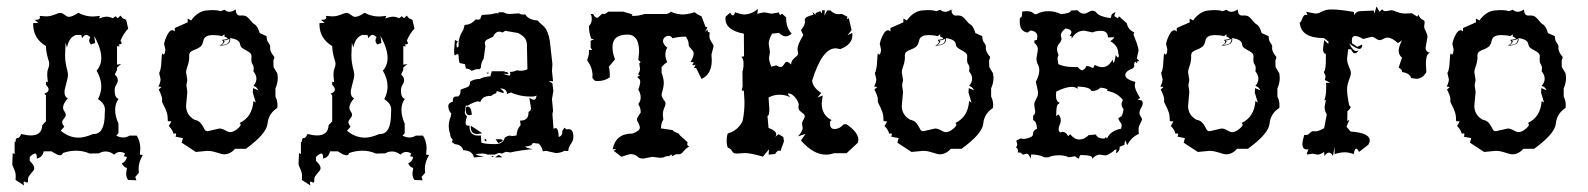

<svg xmlns="http://www.w3.org/2000/svg" viewBox="-20 -480 4928 596"><path d="M167 -439.9Q171.4 -439.9 174.6 -438Q177.7 -436 180.7 -433.8Q183.6 -431.6 186.8 -429.7Q189.9 -427.7 193.8 -427.7Q204.6 -427.7 223.1 -440.4Q244.1 -428.7 269 -428.7L290.5 -430.7L287.1 -422.9Q303.2 -428.2 310.5 -428.2Q320.8 -428.2 330.1 -423.3L338.9 -429.7L345.2 -423.3L354 -431.6L360.8 -423.3L371.6 -418.5L377.9 -391.1Q363.3 -376 354 -353.5L357.9 -347.2Q357.9 -342.3 347.7 -341.8L351.6 -335.9L343.3 -336.9V-279.3L356 -281.2L343.3 -270.5V-263.2L336.4 -248.5Q345.7 -240.7 345.7 -231Q345.7 -224.1 340.8 -216.8Q335.9 -209.5 335.9 -198.7Q335.9 -177.2 348.1 -172.9Q337.4 -159.2 337.4 -138.7Q337.4 -119.6 347.7 -96.2V-66.4L340.8 -59.1Q351.6 -53.2 362.3 -53.2Q372.6 -53.2 382.3 -59.1H404.3Q415.5 -42 415.5 -18.6L414.1 0L423.3 1Q410.2 22.9 410.2 44.4L411.1 56.2L399.9 69.3L403.3 79.6L377.9 78.6Q371.6 70.8 371.6 58.1L374 41.5Q363.3 38.6 358.4 26.9Q370.6 22.5 374 7.3L364.3 4.9L368.2 -3.4Q360.4 -8.3 352.1 -8.3Q342.8 -8.3 334.5 0Q321.8 -9.8 308.1 -9.8Q297.4 -9.8 286.6 -3.9L258.3 -3.4Q238.3 -12.2 216.3 -12.2Q195.8 -12.2 174.8 -4.9Q173.3 2 166.5 2Q158.2 2 140.1 -10.3H115.7Q111.8 8.8 94.2 12.2V7.8Q94.2 -3.4 88.9 -3.4Q83 -3.4 72.3 7.3V19.5Q86.4 32.2 86.4 42Q86.4 46.4 83.3 50.3Q80.1 54.2 76.4 58.3Q72.8 62.5 69.8 66.9Q66.9 71.3 66.9 75.7V81.5Q66.9 86.9 64 86.9L55.7 83.5Q53.2 83.5 53.2 87.4L54.7 95.7L28.3 78.6L28.8 66.9Q28.8 59.1 27.1 53.7Q25.4 48.3 23.4 43.9Q21.5 39.6 19.8 35.9Q18.1 32.2 18.1 28.3L19.5 -4.9L25.4 -1.5V-39.6H28.3Q28.3 -51.8 34.2 -51.8L34.7 -51.3Q40 -51.3 45.9 -64Q63.5 -59.6 76.2 -59.6Q109.9 -59.6 111.3 -91.3L122.6 -103.5V-184.6L117.2 -189Q130.9 -193.8 130.9 -202.1Q130.9 -208.5 122.6 -216.8V-226.6L128.4 -224.6L126.5 -247.1Q126.5 -259.8 129.6 -267.3Q132.8 -274.9 132.8 -282.2Q132.8 -286.6 131.3 -290.8Q129.9 -294.9 128.2 -301Q126.5 -307.1 124.8 -315.7Q123 -324.2 122.6 -336.9Q83 -360.8 83 -404.3V-408.2L99.1 -409.2L87.4 -418.5H91.3Q104 -418.5 104 -425.8L103 -430.7L122.6 -429.2Q131.3 -429.2 137.9 -430.9Q144.5 -432.6 149.7 -434.6Q154.8 -436.5 158.9 -438.2Q163.1 -439.9 167 -439.9ZM216.3 -371.6Q193.8 -364.3 188 -332L183.6 -347.7L182.1 -309.6Q182.1 -295.4 183.6 -286.4Q185.1 -277.3 186.5 -270.8Q188 -264.2 189.5 -259Q190.9 -253.9 190.9 -247.6Q190.9 -241.7 189.2 -234.6Q187.5 -227.5 185.5 -220.2Q183.6 -212.9 181.9 -206.1Q180.2 -199.2 180.2 -193.8Q180.2 -179.7 190.4 -174.8Q175.8 -157.7 175.8 -146.5Q175.8 -139.6 179.9 -134.3Q184.1 -128.9 184.1 -123.5Q184.1 -120.1 182.4 -117.4Q180.7 -114.7 178.5 -112.1Q176.3 -109.4 174.6 -106.4Q172.9 -103.5 172.9 -100.6Q172.9 -95.2 179.7 -86.9L168.5 -74.2Q194.3 -52.7 224.1 -52.7Q242.2 -52.7 269 -64H271Q305.2 -64 305.2 -127.4Q305.2 -133.3 305.7 -138.7V-140.1Q305.7 -145 304.2 -149.4Q302.7 -154.8 298.1 -160.4Q293.5 -166 284.2 -172.4Q294.4 -191.9 294.4 -211.9Q294.4 -235.8 279.8 -260.7Q294.4 -276.9 294.4 -300.3Q294.4 -329.1 272.5 -368.2L275.4 -346.7L262.2 -341.8Q256.8 -348.6 256.8 -354Q256.8 -359.4 260.3 -364.3Q253.4 -371.6 248 -371.6Q241.2 -371.6 234.9 -361.3L231.9 -371.6Z M676.3 -1Q670.9 -1 665.5 -2.7Q660.2 -4.4 653.8 -6.3Q647.5 -8.3 640.1 -10Q632.8 -11.7 623.5 -11.7L587.9 -8.3L543.9 -37.1L547.9 -51.3L524.9 -55.7L526.9 -62.5Q526.9 -65.9 523.4 -65.9L518.6 -64.9Q515.6 -77.6 503.9 -88.9L512.2 -103L501 -104Q501 -120.1 498 -129.9Q493.7 -143.6 485.8 -157.7Q482.9 -162.6 482.9 -167L483.4 -170.9Q483.4 -181.2 472.7 -202.1L481.4 -210L471.7 -211.4Q478.5 -224.1 478.5 -233.9L474.1 -252.9Q474.1 -254.4 475.1 -255.6Q476.1 -256.8 477.1 -260.3Q478 -263.7 479.2 -270.3Q480.5 -276.9 481 -289.6Q481.9 -314 484.4 -314L488.3 -310.1Q489.3 -310.1 491.2 -314.9Q493.2 -319.8 493.2 -326.7L489.3 -344.2Q492.2 -357.9 499.5 -372.1Q506.8 -386.2 514.6 -386.2Q518.6 -386.2 522.5 -382.3V-393.1L562.5 -410.6V-422.4L573.2 -416.5Q592.8 -443.4 618.2 -447.3L637.7 -448.7Q655.8 -448.7 664.6 -445.3L677.2 -449.7Q683.6 -443.4 692.4 -443.4Q700.7 -443.4 711.9 -450.7Q711.9 -431.6 726.1 -431.6L731 -432.1Q739.3 -432.1 744.6 -429.2Q751.5 -424.8 761.2 -412.6Q764.6 -407.7 769.5 -404.8Q779.3 -400.4 786.1 -377.4L807.6 -367.7Q807.6 -354.5 813.2 -347.4Q818.8 -340.3 818.8 -335L818.4 -330.1Q818.4 -319.3 832 -302.7L828.6 -291.5L829.1 -272L840.8 -252.4L842.3 -238.8Q842.3 -222.2 835 -205.6V-180.2Q841.3 -168 841.3 -152.8L840.8 -145Q813.5 -127.4 810.5 -96.2Q807.6 -64.9 743.2 -18.1H710Q694.3 -1 676.3 -1ZM694.3 -69.8Q704.1 -69.8 715.6 -78.9Q727.1 -87.9 727.1 -93.3Q727.1 -96.2 723.6 -98.1Q763.2 -116.7 766.6 -166.5L773.9 -161.6L764.6 -192.9L765.6 -206.5L781.7 -199.7Q777.3 -210.4 766.6 -213.4Q775.9 -224.1 775.9 -235.8Q775.9 -247.6 766.6 -258.3L767.6 -267.1Q767.6 -275.4 763.9 -280.3Q760.3 -285.2 760.3 -294.9L760.7 -304.7Q760.7 -312 755.6 -316.2Q750.5 -320.3 743.9 -323.7Q737.3 -327.1 731.7 -331.3Q726.1 -335.4 725.1 -343.3Q723.1 -357.9 694.3 -361.8L694.8 -357.4Q694.8 -338.4 661.1 -338.4Q672.9 -344.2 672.9 -349.6Q672.9 -353 668.5 -356Q685.5 -357.9 686.5 -359.9Q686.5 -362.8 676.8 -366.7V-373.5L668.9 -367.7Q657.2 -371.1 641.1 -371.1Q614.3 -371.1 611.3 -353.5Q608.4 -339.4 601.1 -334.2Q593.8 -329.1 586.2 -326.4Q578.6 -323.7 572.8 -319.8Q566.9 -315.9 566.9 -304.7L567.4 -304.2Q567.4 -290 562.5 -276.1Q557.6 -262.2 557.6 -255.9L561.5 -231.9L558.6 -215.3L561.5 -194.8L557.6 -151.4Q557.6 -123 583.5 -108.4Q595.2 -106 600.8 -100.1Q606.4 -94.2 609.6 -88.1Q612.8 -82 615.5 -77.4Q618.2 -72.8 625 -72.8L661.1 -81.1Q669.4 -81.1 679.2 -75.4Q689 -69.8 694.3 -69.8ZM677.2 -341.3Q692.4 -344.2 692.4 -359.9Q685.1 -355 673.3 -354.5L677.2 -352.1Q674.8 -344.7 667.5 -340.3Z M1055.7 -439.9Q1060.1 -439.9 1063.2 -438Q1066.4 -436 1069.3 -433.8Q1072.3 -431.6 1075.4 -429.7Q1078.6 -427.7 1082.5 -427.7Q1093.3 -427.7 1111.8 -440.4Q1132.8 -428.7 1157.7 -428.7L1179.2 -430.7L1175.8 -422.9Q1191.9 -428.2 1199.2 -428.2Q1209.5 -428.2 1218.8 -423.3L1227.5 -429.7L1233.9 -423.3L1242.7 -431.6L1249.5 -423.3L1260.3 -418.5L1266.6 -391.1Q1252 -376 1242.7 -353.5L1246.6 -347.2Q1246.6 -342.3 1236.3 -341.8L1240.2 -335.9L1231.9 -336.9V-279.3L1244.6 -281.2L1231.9 -270.5V-263.2L1225.1 -248.5Q1234.4 -240.7 1234.4 -231Q1234.4 -224.1 1229.5 -216.8Q1224.6 -209.5 1224.6 -198.7Q1224.6 -177.2 1236.8 -172.9Q1226.1 -159.2 1226.1 -138.7Q1226.1 -119.6 1236.3 -96.2V-66.4L1229.5 -59.1Q1240.2 -53.2 1251 -53.2Q1261.2 -53.2 1271 -59.1H1293Q1304.2 -42 1304.2 -18.6L1302.7 0L1312 1Q1298.8 22.9 1298.8 44.4L1299.8 56.2L1288.6 69.3L1292 79.6L1266.6 78.6Q1260.3 70.8 1260.3 58.1L1262.7 41.5Q1252 38.6 1247.1 26.9Q1259.3 22.5 1262.7 7.3L1252.9 4.9L1256.8 -3.4Q1249 -8.3 1240.7 -8.3Q1231.4 -8.3 1223.1 0Q1210.4 -9.8 1196.8 -9.8Q1186 -9.8 1175.3 -3.9L1147 -3.4Q1127 -12.2 1105 -12.2Q1084.5 -12.2 1063.5 -4.9Q1062 2 1055.2 2Q1046.9 2 1028.8 -10.3H1004.4Q1000.5 8.8 982.9 12.2V7.8Q982.9 -3.4 977.5 -3.4Q971.7 -3.4 960.9 7.3V19.5Q975.1 32.2 975.1 42Q975.1 46.4 971.9 50.3Q968.8 54.2 965.1 58.3Q961.4 62.5 958.5 66.9Q955.6 71.3 955.6 75.7V81.5Q955.6 86.9 952.6 86.9L944.3 83.5Q941.9 83.5 941.9 87.4L943.4 95.7L917 78.6L917.5 66.9Q917.5 59.1 915.8 53.7Q914.1 48.3 912.1 43.9Q910.2 39.6 908.4 35.9Q906.7 32.2 906.7 28.3L908.2 -4.9L914.1 -1.5V-39.6H917Q917 -51.8 922.9 -51.8L923.3 -51.3Q928.7 -51.3 934.6 -64Q952.1 -59.6 964.8 -59.6Q998.5 -59.6 1000 -91.3L1011.2 -103.5V-184.6L1005.9 -189Q1019.5 -193.8 1019.5 -202.1Q1019.5 -208.5 1011.2 -216.8V-226.6L1017.1 -224.6L1015.1 -247.1Q1015.1 -259.8 1018.3 -267.3Q1021.5 -274.9 1021.5 -282.2Q1021.5 -286.6 1020 -290.8Q1018.6 -294.9 1016.8 -301Q1015.1 -307.1 1013.4 -315.7Q1011.7 -324.2 1011.2 -336.9Q971.7 -360.8 971.7 -404.3V-408.2L987.8 -409.2L976.1 -418.5H980Q992.7 -418.5 992.7 -425.8L991.7 -430.7L1011.2 -429.2Q1020 -429.2 1026.6 -430.9Q1033.2 -432.6 1038.3 -434.6Q1043.5 -436.5 1047.6 -438.2Q1051.8 -439.9 1055.7 -439.9ZM1105 -371.6Q1082.5 -364.3 1076.7 -332L1072.3 -347.7L1070.8 -309.6Q1070.8 -295.4 1072.3 -286.4Q1073.7 -277.3 1075.2 -270.8Q1076.7 -264.2 1078.1 -259Q1079.6 -253.9 1079.6 -247.6Q1079.6 -241.7 1077.9 -234.6Q1076.2 -227.5 1074.2 -220.2Q1072.3 -212.9 1070.6 -206.1Q1068.8 -199.2 1068.8 -193.8Q1068.8 -179.7 1079.1 -174.8Q1064.5 -157.7 1064.5 -146.5Q1064.5 -139.6 1068.6 -134.3Q1072.8 -128.9 1072.8 -123.5Q1072.8 -120.1 1071 -117.4Q1069.3 -114.7 1067.1 -112.1Q1064.9 -109.4 1063.2 -106.4Q1061.5 -103.5 1061.5 -100.6Q1061.5 -95.2 1068.4 -86.9L1057.1 -74.2Q1083 -52.7 1112.8 -52.7Q1130.9 -52.7 1157.7 -64H1159.7Q1193.8 -64 1193.8 -127.4Q1193.8 -133.3 1194.3 -138.7V-140.1Q1194.3 -145 1192.9 -149.4Q1191.4 -154.8 1186.8 -160.4Q1182.1 -166 1172.9 -172.4Q1183.1 -191.9 1183.1 -211.9Q1183.1 -235.8 1168.5 -260.7Q1183.1 -276.9 1183.1 -300.3Q1183.1 -329.1 1161.1 -368.2L1164.1 -346.7L1150.9 -341.8Q1145.5 -348.6 1145.5 -354Q1145.5 -359.4 1148.9 -364.3Q1142.1 -371.6 1136.7 -371.6Q1129.9 -371.6 1123.5 -361.3L1120.6 -371.6Z M1451.2 8.8Q1446.8 -12.7 1418 -13.7Q1413.6 -30.3 1391.6 -32.7L1382.8 -39.1L1385.3 -46.9Q1377.4 -53.2 1377.4 -64Q1373 -76.7 1373 -89.4Q1373 -103 1378.9 -117.2L1380.9 -127.4Q1371.6 -136.7 1371.6 -151.4Q1371.6 -160.2 1386.2 -165L1385.7 -168.9Q1385.7 -180.7 1397.5 -180.7L1401.9 -180.2Q1409.7 -186.5 1409.7 -196.8L1409.2 -200.7Q1413.1 -203.6 1418.5 -205.1Q1431.6 -209 1435.3 -212.6Q1439 -216.3 1439 -226.1Q1451.2 -234.9 1469.2 -234.9Q1482.9 -242.2 1502.4 -243.2L1506.3 -258.8H1546.9L1546.4 -256.8Q1546.4 -255.9 1547.9 -255.9L1553.7 -256.8L1559.1 -250.5L1541 -251L1561 -245.1Q1564.5 -247.1 1564.5 -251L1562.5 -256.8Q1575.7 -256.8 1583.5 -261.7L1595.2 -260.3Q1607.9 -260.3 1617.2 -265.1L1615.7 -338.9Q1615.7 -360.4 1599.6 -370.6L1588.9 -377.4L1548.3 -384.3L1539.6 -378.9Q1535.2 -381.8 1530.3 -381.8Q1517.6 -381.8 1510.7 -366.2L1490.7 -356.4Q1484.9 -352.5 1484.9 -345.7L1486.8 -336.4L1481.4 -297.9Q1472.7 -285.2 1472.7 -270L1469.2 -265.1L1464.8 -265.6Q1454.6 -265.6 1444.3 -259.8Q1437.5 -267.1 1426.3 -267.1L1423.3 -280.8L1407.2 -284.2Q1403.8 -290.5 1403.8 -306.6L1401.9 -312.5Q1395 -311 1391.6 -307.6Q1389.6 -311 1389.6 -323.2L1392.1 -356L1401.4 -351.1Q1397 -347.2 1397 -340.8L1398.4 -331.5L1403.8 -336.4L1403.3 -342.8Q1403.3 -365.2 1418 -387.2L1422.4 -402.8Q1442.4 -402.8 1456.5 -419.9L1463.4 -418.9Q1472.7 -418.9 1472.7 -428.2L1476.1 -433.6L1502.4 -435.5L1523.9 -439.9L1526.4 -436L1527.3 -441.9H1543Q1550.8 -437 1561 -436.5L1590.8 -438.5Q1597.7 -434.6 1603.5 -434.6L1610.4 -435.5Q1620.6 -418 1648.9 -416.5Q1656.2 -408.2 1662.1 -403.6Q1668 -398.9 1672.4 -393.1Q1676.8 -387.2 1680.4 -377.9Q1684.1 -368.7 1687 -351.1L1694.8 -280.8L1693.4 -259.8L1696.8 -227.5L1683.1 -228.5L1694.8 -221.2L1697.8 -197.8L1693.4 -172.4L1696.8 -135.7L1694.8 -126L1698.2 -80.1L1704.6 -82.5Q1713.4 -82.5 1714.4 -54.7Q1725.6 -58.6 1725.6 -68.8L1725.1 -72.8L1731.9 -83.5L1738.8 -78.1L1745.6 -79.1Q1759.8 -79.1 1759.8 -54.7Q1759.8 -43.9 1752 -33Q1744.1 -22 1744.1 -11.2L1731.9 -11.7Q1719.2 -4.9 1705.1 -4.9L1675.3 -11.7L1665 -10.3Q1662.6 -24.4 1652.3 -34.2L1633.8 -36.1Q1630.4 -25.4 1610.4 -25.4Q1611.8 -20.5 1634.3 -17.1Q1591.3 -13.2 1564.5 -6.8L1550.3 -8.8L1538.1 -3.4L1528.8 -5.4L1515.1 0H1493.7Q1487.3 -3.4 1476.1 -3.4L1457.5 -2Q1457.5 2.9 1483.4 5.9ZM1516.6 -32.7Q1542 -32.7 1546.9 -52.7Q1556.2 -59.1 1562 -59.1L1570.8 -57.6L1583.5 -59.6Q1584 -78.1 1596.2 -91.8L1594.2 -105.5Q1620.6 -105.5 1620.6 -129.9V-132.8Q1628.4 -136.2 1628.4 -144.5L1623 -176.3Q1632.3 -170.4 1637.7 -170.4Q1644 -170.4 1645.5 -183.6Q1640.6 -180.2 1629.4 -180.2Q1607.4 -180.2 1590.3 -184.6Q1573.2 -189 1566.9 -192.9L1553.7 -188.5Q1553.2 -205.1 1532.7 -205.6Q1544.4 -195.8 1544.4 -192.9L1542 -191.4L1522 -197.3L1520 -190.4Q1511.7 -188.5 1504.4 -182.1H1500Q1478 -182.1 1470.7 -163.1L1464.8 -165.5Q1454.6 -165.5 1430.2 -151.4L1425.8 -152.8L1422.9 -130.4Q1422.9 -125.5 1429.7 -118.7Q1425.3 -106 1425.3 -99.1Q1425.3 -89.8 1433.1 -89.8L1437.5 -90.3V-86.4Q1437.5 -59.1 1464.8 -59.1L1472.7 -59.6L1474.1 -37.6Q1483.4 -32.7 1516.6 -32.7ZM1437.5 -122.6Q1425.8 -122.6 1425.8 -138.7Q1425.8 -142.6 1426.5 -145.8Q1427.2 -148.9 1432.6 -148.9Q1442.4 -148.9 1444.8 -124ZM1461.4 -64Q1441.4 -64 1441.4 -85.9V-89.8L1477.1 -66.4ZM1526.9 -35.6 1518.6 -47.4 1527.3 -47.9Q1540.5 -47.9 1540.5 -44.4Q1540.5 -41.5 1526.9 -35.6ZM1538.1 8.3H1516.6L1528.3 1Q1538.1 6.3 1538.1 8.3ZM1509.3 7.8Q1506.8 7.8 1504.9 4.4H1512.7ZM1494.6 -251Q1492.2 -251 1490.2 -254.4H1498ZM1484.9 -42 1484.4 -48.8 1488.8 -47.9 1490.2 -41.5Z M1914.6 -443.8 1943.4 -435.1 1940.9 -430.7H1946.3Q1963.9 -430.7 1981 -436.5H2049.8Q2058.1 -439 2062.5 -443.8Q2080.1 -435.1 2099.6 -435.1Q2113.3 -435.1 2136.2 -441.9Q2144 -435.5 2157.7 -429.2L2169.9 -397L2175.8 -395.5L2168.5 -380.4L2175.8 -388.2L2177.7 -380.9L2183.1 -378.9L2182.1 -368.7Q2182.1 -362.8 2183.8 -358.6Q2185.5 -354.5 2187.7 -350.8Q2189.9 -347.2 2192.1 -344Q2194.3 -340.8 2195.3 -336.9L2188.5 -310.5L2189.5 -293.5Q2189.5 -249.5 2157.7 -234.9L2141.1 -268.6L2134.3 -269L2139.2 -279.3L2131.8 -277.3Q2129.4 -277.3 2129.4 -279.3L2133.8 -287.1H2123.5Q2133.3 -304.2 2133.3 -313.5Q2133.3 -317.9 2130.9 -321.5Q2128.4 -325.2 2125.5 -328.4Q2122.6 -331.5 2120.1 -334.5Q2117.7 -337.4 2117.7 -340.3V-344.2Q2117.7 -352.1 2109.4 -366.2H2104.5Q2096.7 -366.2 2087.4 -365Q2078.1 -363.8 2067.4 -361.3Q2063.5 -368.7 2055.2 -368.7H2052.7Q2046.9 -367.7 2042.5 -363.3Q2038.1 -358.9 2038.1 -352.1Q2038.1 -342.8 2051.3 -332Q2045.4 -322.3 2045.4 -311Q2045.4 -299.3 2051.3 -287.1Q2041.5 -281.7 2033.7 -271V-254.4Q2040.5 -235.4 2040.5 -222.7Q2040.5 -210 2033.7 -188Q2033.7 -182.1 2035.6 -178.2Q2037.6 -174.3 2039.8 -171.1Q2042 -168 2043.9 -165.3Q2045.9 -162.6 2045.9 -159.2Q2045.9 -152.8 2041.7 -144Q2037.6 -135.3 2037.6 -123.5L2039.1 -108.4Q2032.2 -100.1 2031.7 -81.5L2067.9 -76.2Q2070.8 -72.3 2074.2 -70.6Q2077.6 -68.8 2080.8 -67.9Q2084 -66.9 2086.4 -65.4Q2088.9 -64 2089.8 -60.5L2114.3 -38.6L2113.3 -32.7Q2113.3 -27.3 2119.6 -25.4Q2111.3 -20.5 2107.2 -16.1Q2103 -11.7 2100.1 -8.3Q2097.2 -4.9 2094.2 -2.9Q2091.3 -1 2085.9 -1L2082.5 -1.5Q2075.7 -1.5 2067.9 4.9L2063 -0.5L2057.1 4.9L2054.2 4.4Q2047.9 4.4 2043.2 7.1Q2038.6 9.8 2028.8 9.8L2004.4 6.8L1977.5 12.2Q1968.8 12.2 1965.3 10.5Q1961.9 8.8 1959.2 6.3Q1956.5 3.9 1952.9 1.7Q1949.2 -0.5 1940.4 -1.5H1938Q1931.2 -1.5 1909.2 6.8L1885.3 -11.7L1892.6 -17.6L1881.8 -16.6Q1891.1 -65.4 1942.4 -65.4H1943.4Q1966.3 -73.7 1966.3 -84Q1966.3 -86.9 1964.8 -90.6Q1963.4 -94.2 1961.7 -97.7Q1960 -101.1 1958.5 -104.2Q1957 -107.4 1957 -108.9Q1957 -114.7 1968.8 -130.4V-132.8Q1968.8 -144.5 1961.4 -157.2Q1968.8 -166.5 1968.8 -177.7Q1968.8 -189 1961.4 -202.1Q1967.3 -217.3 1967.3 -226.6Q1967.3 -230.5 1966.1 -232.7Q1964.8 -234.9 1963.1 -236.3Q1961.4 -237.8 1960.2 -238.5Q1959 -239.3 1959 -240.7Q1959 -243.2 1962.6 -243.7Q1966.3 -244.1 1966.3 -245.1Q1966.3 -246.1 1963.9 -246.6Q1961.4 -247.1 1961.4 -249.5Q1961.4 -252 1964.1 -255.9Q1966.8 -259.8 1966.8 -266.6L1964.4 -283.2L1968.8 -287.1L1961.4 -294.4L1963.9 -318.4Q1963.9 -327.1 1962.6 -336.7Q1961.4 -346.2 1957.8 -354.2Q1954.1 -362.3 1946.8 -367.4Q1939.5 -372.6 1927.7 -372.6Q1881.3 -372.6 1881.3 -334Q1881.3 -314.5 1889.2 -295.9L1869.6 -272.5Q1873 -263.7 1873 -244.1V-240.2Q1857.4 -228.5 1835.9 -228.5Q1830.1 -228.5 1827.4 -229.2Q1824.7 -230 1818.8 -238.3L1819.3 -245.6Q1819.3 -270 1802.7 -292.5L1808.1 -312.5V-324.7L1818.4 -325.2L1813.5 -332V-353.5L1824.2 -357.9L1815.4 -359.9Q1808.6 -375.5 1808.1 -398.9Q1816.9 -408.2 1816.9 -420.4Q1816.9 -430.2 1813.5 -436.5H1820.8Q1827.1 -424.8 1833.5 -424.8Q1835.4 -424.8 1837.6 -426.8Q1839.8 -428.7 1842.3 -431.2Q1844.7 -433.6 1846.9 -435.5Q1849.1 -437.5 1851.1 -437.5L1855 -436.5Q1860.4 -436.5 1867.7 -443.8Z M2540.5 -448.2 2539.1 -431.6 2547.9 -447.8H2557.6Q2568.4 -436 2584 -436L2592.8 -437L2610.4 -428.2L2608.9 -420.4L2614.7 -423.8L2623.5 -386.7L2610.8 -370.6L2625.5 -377.9L2626 -371.1Q2626 -341.8 2588.4 -327.6L2574.2 -330.1Q2531.7 -330.1 2501 -229.5Q2502.9 -208.5 2529.3 -191.4L2517.6 -177.2L2533.7 -183.6L2530.8 -159.2Q2530.8 -122.1 2562 -106.9Q2556.6 -106 2556.6 -98.1V-92.8Q2556.6 -88.9 2559.6 -84.2Q2562.5 -79.6 2570.8 -79.6Q2586.4 -79.6 2599.1 -94.2H2607.9Q2644.5 -69.3 2644.5 -45.9L2643.1 -37.1L2607.9 -4.4H2568.8Q2556.2 0 2543.5 0Q2504.9 0 2466.3 -43.9L2480.5 -64.5L2457 -56.6Q2471.7 -72.8 2471.7 -83L2469.7 -95.2Q2469.7 -101.6 2473.9 -107.9Q2478 -114.3 2478 -119.6Q2478 -123.5 2474.9 -126.2Q2471.7 -128.9 2468 -131.6Q2464.4 -134.3 2461.4 -137.7Q2458.5 -141.1 2458.5 -146.5L2459.5 -156.2Q2459.5 -158.2 2457 -163.8Q2454.6 -169.4 2450.2 -175.3Q2445.8 -181.2 2439.9 -185.5Q2434.1 -189.9 2427.2 -189.9L2425.8 -189Q2425.8 -186 2433.1 -178.2Q2418 -186 2399.4 -186Q2381.8 -186 2365.7 -177.2L2368.2 -141.6Q2368.2 -120.1 2362.3 -120.1L2365.7 -83Q2389.6 -74.2 2389.6 -63Q2389.6 -58.1 2386.2 -54.7L2396.5 -63.5L2411.6 -54.7L2413.6 -41.5L2402.8 -11.2L2398.4 -12.7Q2392.6 -12.7 2386.2 -2L2365.7 0L2367.2 -16.6L2348.1 6.3Q2310.5 -4.9 2292.5 -4.9L2267.6 -3.4Q2260.3 -3.4 2257.6 -5.1Q2254.9 -6.8 2253.2 -9.8Q2251.5 -12.7 2249 -15.9Q2246.6 -19 2239.3 -22Q2235.8 -28.3 2235.8 -42.5Q2235.8 -58.6 2239.3 -65.9Q2269 -73.7 2284.7 -103Q2288.1 -117.2 2289.6 -132.6Q2291 -147.9 2291 -164.1L2289.1 -198.7L2286.1 -198.2Q2282.7 -198.2 2282.7 -201.7L2285.2 -211.4L2284.7 -257.8Q2288.1 -267.6 2288.1 -282.7Q2288.1 -297.9 2281.2 -303.7L2289.6 -305.2L2289.1 -375.5Q2231.9 -386.2 2231.9 -421.9L2232.4 -428.2L2246.6 -440.9Q2251 -432.1 2254.9 -432.1Q2258.8 -432.1 2261.7 -441.9Q2280.8 -435.1 2290 -435.1Q2311.5 -435.1 2333 -452.1L2330.6 -437Q2345.2 -441.4 2354.5 -441.4L2374.5 -437.5L2398.4 -441.4Q2398.9 -433.6 2402.3 -433.6L2407.7 -437.5L2420.4 -425.8V-422.4Q2420.4 -394 2437.5 -375.5Q2427.7 -367.2 2419.4 -367.2Q2409.2 -367.2 2398.4 -377.9L2376.5 -375.5Q2366.2 -356.9 2366.2 -344.2L2370.1 -318.8L2367.2 -300.3Q2367.2 -289.6 2374.5 -272.9L2389.6 -277.3Q2397.9 -272 2403.3 -272Q2406.7 -272 2409.2 -274.4Q2411.6 -276.9 2413.6 -280Q2415.5 -283.2 2417.5 -285.6Q2419.4 -288.1 2422.4 -288.1Q2427.2 -288.1 2435.5 -279.8Q2436.5 -288.6 2439.9 -293.2Q2443.4 -297.9 2447.3 -301Q2451.2 -304.2 2454.3 -307.1Q2457.5 -310.1 2457.5 -314.5L2455.6 -327.1Q2455.6 -341.3 2473.6 -371.1L2466.3 -386.7Q2479 -402.3 2479 -412.1L2478 -418.5Q2478 -428.2 2504.9 -434.1L2502 -442.9L2511.2 -434.1Q2511.2 -439.9 2516.1 -441.4L2526.4 -445.3Q2529.8 -439 2531.7 -439V-447.8Z M2897.9 -1Q2892.6 -1 2887.2 -2.7Q2881.8 -4.4 2875.5 -6.3Q2869.1 -8.3 2861.8 -10Q2854.5 -11.7 2845.2 -11.7L2809.6 -8.3L2765.6 -37.1L2769.5 -51.3L2746.6 -55.7L2748.5 -62.5Q2748.5 -65.9 2745.1 -65.9L2740.2 -64.9Q2737.3 -77.6 2725.6 -88.9L2733.9 -103L2722.7 -104Q2722.7 -120.1 2719.7 -129.9Q2715.3 -143.6 2707.5 -157.7Q2704.6 -162.6 2704.6 -167L2705.1 -170.9Q2705.1 -181.2 2694.3 -202.1L2703.1 -210L2693.4 -211.4Q2700.2 -224.1 2700.2 -233.9L2695.8 -252.9Q2695.8 -254.4 2696.8 -255.6Q2697.8 -256.8 2698.7 -260.3Q2699.7 -263.7 2700.9 -270.3Q2702.1 -276.9 2702.6 -289.6Q2703.6 -314 2706.1 -314L2710 -310.1Q2710.9 -310.1 2712.9 -314.9Q2714.8 -319.8 2714.8 -326.7L2710.9 -344.2Q2713.9 -357.9 2721.2 -372.1Q2728.5 -386.2 2736.3 -386.2Q2740.2 -386.2 2744.1 -382.3V-393.1L2784.2 -410.6V-422.4L2794.9 -416.5Q2814.5 -443.4 2839.8 -447.3L2859.4 -448.7Q2877.4 -448.7 2886.2 -445.3L2898.9 -449.7Q2905.3 -443.4 2914.1 -443.4Q2922.4 -443.4 2933.6 -450.7Q2933.6 -431.6 2947.8 -431.6L2952.6 -432.1Q2960.9 -432.1 2966.3 -429.2Q2973.1 -424.8 2982.9 -412.6Q2986.3 -407.7 2991.2 -404.8Q3001 -400.4 3007.8 -377.4L3029.3 -367.7Q3029.3 -354.5 3034.9 -347.4Q3040.5 -340.3 3040.5 -335L3040 -330.1Q3040 -319.3 3053.7 -302.7L3050.3 -291.5L3050.8 -272L3062.5 -252.4L3064 -238.8Q3064 -222.2 3056.6 -205.6V-180.2Q3063 -168 3063 -152.8L3062.5 -145Q3035.2 -127.4 3032.2 -96.2Q3029.3 -64.9 2964.8 -18.1H2931.6Q2916 -1 2897.9 -1ZM2916 -69.8Q2925.8 -69.8 2937.3 -78.9Q2948.7 -87.9 2948.7 -93.3Q2948.7 -96.2 2945.3 -98.1Q2984.9 -116.7 2988.3 -166.5L2995.6 -161.6L2986.3 -192.9L2987.3 -206.5L3003.4 -199.7Q2999 -210.4 2988.3 -213.4Q2997.6 -224.1 2997.6 -235.8Q2997.6 -247.6 2988.3 -258.3L2989.3 -267.1Q2989.3 -275.4 2985.6 -280.3Q2981.9 -285.2 2981.9 -294.9L2982.4 -304.7Q2982.4 -312 2977.3 -316.2Q2972.2 -320.3 2965.6 -323.7Q2959 -327.1 2953.4 -331.3Q2947.8 -335.4 2946.8 -343.3Q2944.8 -357.9 2916 -361.8L2916.5 -357.4Q2916.5 -338.4 2882.8 -338.4Q2894.5 -344.2 2894.5 -349.6Q2894.5 -353 2890.1 -356Q2907.2 -357.9 2908.2 -359.9Q2908.2 -362.8 2898.4 -366.7V-373.5L2890.6 -367.7Q2878.9 -371.1 2862.8 -371.1Q2835.9 -371.1 2833 -353.5Q2830.1 -339.4 2822.8 -334.2Q2815.4 -329.1 2807.9 -326.4Q2800.3 -323.7 2794.4 -319.8Q2788.6 -315.9 2788.6 -304.7L2789.1 -304.2Q2789.1 -290 2784.2 -276.1Q2779.3 -262.2 2779.3 -255.9L2783.2 -231.9L2780.3 -215.3L2783.2 -194.8L2779.3 -151.4Q2779.3 -123 2805.2 -108.4Q2816.9 -106 2822.5 -100.1Q2828.1 -94.2 2831.3 -88.1Q2834.5 -82 2837.2 -77.4Q2839.8 -72.8 2846.7 -72.8L2882.8 -81.1Q2891.1 -81.1 2900.9 -75.4Q2910.6 -69.8 2916 -69.8ZM2898.9 -341.3Q2914.1 -344.2 2914.1 -359.9Q2906.7 -355 2895 -354.5L2898.9 -352.1Q2896.5 -344.7 2889.2 -340.3Z M3156.2 0Q3151.4 -1.5 3150.4 -4.4Q3149.9 -6.3 3148.4 -6.3Q3147 -6.3 3145.5 -5.4Q3144 -7.3 3143.1 -7.3H3142.6Q3141.1 -6.8 3138.7 -6.3L3140.1 -12.7Q3140.1 -19 3133.8 -22Q3137.7 -27.3 3137.7 -32.2L3134.8 -43.5L3147.9 -50.3L3156.7 -48.8Q3168.5 -48.8 3182.1 -55.7Q3186.5 -59.1 3186.5 -63.5Q3186.5 -75.2 3199.2 -80.6Q3197.3 -104.5 3187 -106.9V-121.1Q3193.4 -124.5 3193.4 -134.3L3190.4 -154.8Q3190.4 -159.7 3192.1 -163.6Q3193.8 -167.5 3196 -171.6Q3198.2 -175.8 3200.2 -180.4Q3202.1 -185.1 3202.1 -191.4Q3202.1 -199.7 3195.3 -226.1Q3206.1 -245.6 3206.1 -261.7Q3206.1 -271.5 3201.7 -280Q3197.3 -288.6 3197.3 -298.3L3201.7 -325.7Q3201.7 -338.9 3190.9 -346.7V-354.5L3198.7 -356L3200.2 -366.2Q3200.2 -383.3 3178.7 -385.3L3169.9 -378.9Q3145.5 -382.3 3145.5 -412.1V-421.4L3147.9 -425.8Q3152.8 -425.8 3152.8 -439V-443.4Q3156.2 -445.3 3168 -445.3Q3183.6 -445.3 3191.4 -436H3197.3Q3213.9 -445.3 3233.9 -445.3Q3255.4 -445.3 3273.4 -436Q3304.2 -439 3304.2 -447.3L3324.7 -448.2Q3334 -437.5 3344.2 -437.5Q3350.6 -437.5 3358.2 -442.1Q3365.7 -446.8 3371.6 -446.8Q3378.9 -446.8 3383.8 -440.4Q3393.6 -428.2 3426.8 -423.8L3429.2 -427.7Q3429.2 -438.5 3443.4 -442.4Q3439.5 -436.5 3439.5 -431.2V-429.7L3449.7 -423.3L3453.6 -429.2L3478 -407.7Q3481 -388.2 3501 -379.4L3498.5 -373L3509.3 -344.2Q3514.2 -329.6 3514.2 -322.8L3508.8 -298.8L3517.1 -289.6L3510.7 -290.5L3509.8 -283.2L3504.4 -288.6Q3500.5 -284.7 3500.5 -279.8Q3500.5 -277.3 3501 -274.9L3498 -268.6Q3473.1 -259.3 3473.1 -247.1Q3473.1 -233.9 3504.4 -225.6L3502.4 -214.8Q3502.4 -202.6 3519 -175.8L3511.2 -171.4L3525.4 -167.5L3527.3 -160.2Q3527.3 -153.3 3522.2 -144.8Q3517.1 -136.2 3517.1 -129.4Q3517.1 -123.5 3521 -118.4Q3524.9 -113.3 3524.9 -107.9Q3517.6 -93.3 3515.9 -88.6Q3514.2 -84 3514.2 -76.7L3515.1 -64.5Q3492.2 -54.7 3479 -29.3L3473.6 -43.5Q3471.7 -43.5 3470.2 -30.3L3455.6 -24.4V-21Q3455.6 -9.8 3443.4 -3.9L3446.3 -16.1L3439.5 -14.6Q3436.5 -9.8 3426.3 -3.7Q3416 2.4 3411.1 2.4L3394 0Q3380.9 0 3369.6 14.2L3370.6 10.7Q3370.6 1.5 3339.8 1.5Q3338.4 1 3336.9 1Q3334 1 3332.5 2.9Q3330.1 5.4 3329.6 12.2Q3324.7 12.2 3317.4 4.9L3297.9 8.3Q3285.6 2 3267.6 2Q3247.1 2 3234.4 8.3H3222.2Q3205.1 -0.5 3181.2 -0.5L3178.7 12.7Q3174.8 -2.9 3166 -2.9ZM3317.4 -272 3324.7 -272.5Q3334 -261.7 3340.3 -261.7Q3347.2 -266.1 3349.1 -268.6Q3351.1 -271 3351.6 -274.9H3353Q3362.3 -274.9 3371.6 -269Q3375.5 -269 3377.9 -278.8Q3391.1 -271.5 3401.9 -271.5Q3420.9 -271.5 3433.6 -294.9L3436.5 -284.7Q3439.5 -284.7 3443.4 -309.1L3449.2 -301.3Q3453.1 -301.8 3453.1 -306.6Q3453.1 -309.6 3451.2 -314.9Q3451.2 -337.9 3426.8 -352.1Q3438.5 -360.8 3438.5 -364.3L3419.4 -363.8Q3418.5 -384.3 3397.9 -384.3Q3381.8 -384.3 3371.6 -379.4L3345.7 -384.8Q3320.3 -384.8 3306.6 -359.9L3306.2 -368.7L3299.8 -367.7Q3305.7 -375 3305.7 -379.9Q3305.7 -389.6 3287.6 -391.6Q3272.9 -380.4 3272.9 -370.6L3275.4 -357.9L3271 -348.1Q3262.2 -340.3 3261.2 -329.1Q3261.2 -318.8 3266.1 -309.1Q3262.7 -304.2 3262.7 -297.9L3265.1 -280.8Q3284.7 -272 3310.5 -272ZM3278.3 -70.8Q3288.6 -70.8 3295.9 -57.1L3301.8 -63.5Q3315.4 -46.9 3330.6 -46.9Q3345.7 -46.9 3359.4 -60.5L3381.8 -62.5Q3386.2 -49.8 3408.2 -49.8L3412.1 -54.2L3416.5 -50.3Q3426.3 -73.7 3460 -80.6L3461.9 -89.4Q3461.9 -96.7 3455.6 -103L3451.2 -112.8L3458.5 -117.7Q3463.9 -117.7 3467.8 -141.1Q3461.4 -148.9 3461.4 -156.7Q3461.4 -162.6 3465.8 -169.4Q3447.8 -192.9 3416.5 -197.8L3418 -200.7Q3418 -205.6 3396 -208Q3386.2 -197.8 3371.6 -197.8H3367.7Q3364.3 -210 3325.2 -211.4L3324.7 -204.1Q3318.4 -210.4 3307.1 -210.4Q3288.6 -210.4 3258.8 -195.8L3257.8 -184.1Q3257.8 -164.6 3269 -161.6L3267.1 -157.7Q3258.8 -157.7 3258.8 -127.9V-119.1L3265.1 -125Q3272.9 -117.2 3272.9 -106.4Q3272.9 -100.1 3269.5 -92.5Q3266.1 -85 3266.1 -79.1Q3266.1 -72.3 3271 -68.8Z M3786.6 -1Q3781.2 -1 3775.9 -2.7Q3770.5 -4.4 3764.2 -6.3Q3757.8 -8.3 3750.5 -10Q3743.2 -11.7 3733.9 -11.7L3698.2 -8.3L3654.3 -37.1L3658.2 -51.3L3635.3 -55.7L3637.2 -62.5Q3637.2 -65.9 3633.8 -65.9L3628.9 -64.9Q3626 -77.6 3614.3 -88.9L3622.6 -103L3611.3 -104Q3611.3 -120.1 3608.4 -129.9Q3604 -143.6 3596.2 -157.7Q3593.3 -162.6 3593.3 -167L3593.8 -170.9Q3593.8 -181.2 3583 -202.1L3591.8 -210L3582 -211.4Q3588.9 -224.1 3588.9 -233.9L3584.5 -252.9Q3584.5 -254.4 3585.4 -255.6Q3586.4 -256.8 3587.4 -260.3Q3588.4 -263.7 3589.6 -270.3Q3590.8 -276.9 3591.3 -289.6Q3592.3 -314 3594.7 -314L3598.6 -310.1Q3599.6 -310.1 3601.6 -314.9Q3603.5 -319.8 3603.5 -326.7L3599.6 -344.2Q3602.5 -357.9 3609.9 -372.1Q3617.2 -386.2 3625 -386.2Q3628.9 -386.2 3632.8 -382.3V-393.1L3672.9 -410.6V-422.4L3683.6 -416.5Q3703.1 -443.4 3728.5 -447.3L3748 -448.7Q3766.1 -448.7 3774.9 -445.3L3787.6 -449.7Q3793.9 -443.4 3802.7 -443.4Q3811 -443.4 3822.3 -450.7Q3822.3 -431.6 3836.4 -431.6L3841.3 -432.1Q3849.6 -432.1 3855 -429.2Q3861.8 -424.8 3871.6 -412.6Q3875 -407.7 3879.9 -404.8Q3889.6 -400.4 3896.5 -377.4L3918 -367.7Q3918 -354.5 3923.6 -347.4Q3929.2 -340.3 3929.2 -335L3928.7 -330.1Q3928.7 -319.3 3942.4 -302.7L3939 -291.5L3939.5 -272L3951.2 -252.4L3952.6 -238.8Q3952.6 -222.2 3945.3 -205.6V-180.2Q3951.7 -168 3951.7 -152.8L3951.2 -145Q3923.8 -127.4 3920.9 -96.2Q3918 -64.9 3853.5 -18.1H3820.3Q3804.7 -1 3786.6 -1ZM3804.7 -69.8Q3814.5 -69.8 3825.9 -78.9Q3837.4 -87.9 3837.4 -93.3Q3837.4 -96.2 3834 -98.1Q3873.5 -116.7 3877 -166.5L3884.3 -161.6L3875 -192.9L3876 -206.5L3892.1 -199.7Q3887.7 -210.4 3877 -213.4Q3886.2 -224.1 3886.2 -235.8Q3886.2 -247.6 3877 -258.3L3877.9 -267.1Q3877.9 -275.4 3874.3 -280.3Q3870.6 -285.2 3870.6 -294.9L3871.1 -304.7Q3871.1 -312 3866 -316.2Q3860.8 -320.3 3854.2 -323.7Q3847.7 -327.1 3842 -331.3Q3836.4 -335.4 3835.4 -343.3Q3833.5 -357.9 3804.7 -361.8L3805.2 -357.4Q3805.2 -338.4 3771.5 -338.4Q3783.2 -344.2 3783.2 -349.6Q3783.2 -353 3778.8 -356Q3795.9 -357.9 3796.9 -359.9Q3796.9 -362.8 3787.1 -366.7V-373.5L3779.3 -367.7Q3767.6 -371.1 3751.5 -371.1Q3724.6 -371.1 3721.7 -353.5Q3718.8 -339.4 3711.4 -334.2Q3704.1 -329.1 3696.5 -326.4Q3689 -323.7 3683.1 -319.8Q3677.2 -315.9 3677.2 -304.7L3677.7 -304.2Q3677.7 -290 3672.9 -276.1Q3668 -262.2 3668 -255.9L3671.9 -231.9L3668.9 -215.3L3671.9 -194.8L3668 -151.4Q3668 -123 3693.8 -108.4Q3705.6 -106 3711.2 -100.1Q3716.8 -94.2 3720 -88.1Q3723.1 -82 3725.8 -77.4Q3728.5 -72.8 3735.4 -72.8L3771.5 -81.1Q3779.8 -81.1 3789.6 -75.4Q3799.3 -69.8 3804.7 -69.8ZM3787.6 -341.3Q3802.7 -344.2 3802.7 -359.9Q3795.4 -355 3783.7 -354.5L3787.6 -352.1Q3785.2 -344.7 3777.8 -340.3Z M4113.8 -450.7Q4126.5 -450.7 4143.6 -448.7Q4160.6 -446.8 4182.6 -442.9L4183.6 -433.6Q4190.9 -445.3 4201.2 -445.3L4244.1 -447.3L4246.6 -438.5L4252.9 -460L4262.2 -443.4L4270.5 -451.2Q4273.9 -445.3 4281.2 -445.3L4298.3 -448.2Q4303.2 -448.2 4307.1 -446.5Q4311 -444.8 4315.7 -443.1Q4320.3 -441.4 4326.7 -439.7Q4333 -438 4343.3 -438L4362.8 -439L4379.4 -428.2L4383.3 -434.6Q4385.7 -427.2 4388.9 -424.1Q4392.1 -420.9 4395 -419.4Q4397.9 -418 4400.1 -416.5Q4402.3 -415 4402.3 -410.6L4400.9 -397.5Q4400.9 -393.6 4402.6 -389.9Q4404.3 -386.2 4406 -382.6Q4407.7 -378.9 4409.4 -374.8Q4411.1 -370.6 4411.1 -365.2L4405.3 -332Q4405.3 -318.8 4419.4 -315.9Q4406.2 -314.9 4406.2 -280.8L4407.7 -256.3Q4396 -235.4 4376 -235.4L4360.8 -237.8Q4355.5 -253.4 4332 -256.3L4332.5 -258.3Q4332.5 -263.2 4321.8 -270.5L4332 -301.3Q4321.8 -309.1 4321.8 -322.3Q4321.8 -335.4 4332 -354.5L4319.3 -346.2Q4300.8 -363.3 4287.6 -363.3Q4280.8 -363.3 4274.4 -359.4Q4268.1 -355.5 4262.2 -355.5Q4258.8 -355.5 4256.1 -357.2Q4253.4 -358.9 4250.7 -360.6Q4248 -362.3 4244.9 -364Q4241.7 -365.7 4237.3 -365.7L4211.4 -358.9Q4196.3 -368.2 4187 -368.2Q4176.3 -368.2 4176.3 -354.5L4177.2 -345.2L4193.8 -334.5L4206.5 -341.3Q4208.5 -341.3 4208.5 -338.9Q4208.5 -335 4206.1 -331.5Q4203.6 -328.1 4199.7 -328.1Q4190.9 -328.1 4168 -345.2Q4179.7 -321.3 4190.9 -321.3L4197.8 -323.7Q4191.4 -314.5 4185.5 -314.5Q4179.2 -314.5 4173.8 -327.1H4165L4161.6 -298.8Q4161.6 -290.5 4163.3 -284.4Q4165 -278.3 4167.2 -273.2Q4169.4 -268.1 4171.4 -263.2Q4173.3 -258.3 4173.3 -252.9Q4173.3 -247.6 4171.4 -242.2Q4169.4 -236.8 4167.2 -231Q4165 -225.1 4163.3 -217.8Q4161.6 -210.4 4161.6 -201.2Q4161.6 -191.9 4163.3 -179.7Q4165 -167.5 4168.5 -151.9Q4172.4 -150.4 4172.4 -147Q4172.4 -143.1 4162.6 -134.8L4162.1 -104.5L4168.5 -107.9L4159.7 -86.4L4172.4 -71.8Q4231.9 -67.4 4231.9 -44.4Q4231.9 -38.1 4227.5 -30.8L4198.7 -8.3Q4193.4 -18.6 4189.9 -18.6Q4184.6 -18.6 4182.6 -2Q4165 -7.3 4155.3 -7.3Q4140.1 -7.3 4122.6 -1.5L4123 -24.9L4117.7 3.9Q4111.8 -6.3 4105.5 -6.3Q4098.6 -6.3 4091.3 4.4L4090.3 -8.3Q4077.6 0 4070.3 0L4054.2 -2.9L4039.6 -0.5Q4036.6 -0.5 4036.6 -3.4L4041.5 -16.6L4036.6 -16.1Q4022.9 -16.1 4022.9 -32.7Q4022.9 -43 4028.8 -61.5L4033.7 -61Q4038.6 -61 4041 -62.7Q4043.5 -64.5 4045.7 -66.7Q4047.9 -68.8 4050.3 -70.8Q4052.7 -72.8 4057.1 -72.8L4063.5 -72.3Q4073.2 -72.3 4090.3 -82L4098.6 -125Q4091.8 -134.8 4091.8 -147.9L4095.7 -169.9L4090.8 -168.5Q4096.7 -182.1 4096.7 -208L4096.2 -222.7H4109.4L4092.3 -231.9L4094.7 -241.7Q4094.7 -246.1 4092.3 -249.8Q4089.8 -253.4 4089.8 -256.3Q4089.8 -258.3 4090.8 -258.8Q4091.8 -259.3 4092.8 -262.5Q4093.8 -265.6 4094.7 -273.2Q4095.7 -280.8 4095.7 -296.4V-313Q4086.9 -313 4086.9 -329.1L4090.3 -356L4104.5 -342.3L4102.5 -346.7Q4102.5 -349.1 4106 -349.1L4089.8 -361.8Q4017.6 -361.8 4014.6 -410.2Q4017.6 -410.6 4019.3 -414.6Q4021 -418.5 4022.7 -422.9Q4024.4 -427.2 4026.9 -430.7Q4029.3 -434.1 4034.2 -434.1L4039.1 -433.6L4034.2 -443.4L4062.5 -438Q4070.3 -438 4074.7 -439.9Q4079.1 -441.9 4084 -444.3Q4088.9 -446.8 4095.5 -448.7Q4102.1 -450.7 4113.8 -450.7Z M4675.3 -1Q4669.9 -1 4664.6 -2.7Q4659.2 -4.4 4652.8 -6.3Q4646.5 -8.3 4639.2 -10Q4631.8 -11.7 4622.6 -11.7L4586.9 -8.3L4543 -37.1L4546.9 -51.3L4523.9 -55.7L4525.9 -62.5Q4525.9 -65.9 4522.5 -65.9L4517.6 -64.9Q4514.6 -77.6 4502.9 -88.9L4511.2 -103L4500 -104Q4500 -120.1 4497.1 -129.9Q4492.7 -143.6 4484.9 -157.7Q4481.9 -162.6 4481.9 -167L4482.4 -170.9Q4482.4 -181.2 4471.7 -202.1L4480.5 -210L4470.7 -211.4Q4477.5 -224.1 4477.5 -233.9L4473.1 -252.9Q4473.1 -254.4 4474.1 -255.6Q4475.1 -256.8 4476.1 -260.3Q4477.1 -263.7 4478.3 -270.3Q4479.5 -276.9 4480 -289.6Q4481 -314 4483.4 -314L4487.3 -310.1Q4488.3 -310.1 4490.2 -314.9Q4492.2 -319.8 4492.2 -326.7L4488.3 -344.2Q4491.2 -357.9 4498.5 -372.1Q4505.9 -386.2 4513.7 -386.2Q4517.6 -386.2 4521.5 -382.3V-393.1L4561.5 -410.6V-422.4L4572.3 -416.5Q4591.8 -443.4 4617.2 -447.3L4636.7 -448.7Q4654.8 -448.7 4663.6 -445.3L4676.3 -449.7Q4682.6 -443.4 4691.4 -443.4Q4699.7 -443.4 4710.9 -450.7Q4710.9 -431.6 4725.1 -431.6L4730 -432.1Q4738.3 -432.1 4743.7 -429.2Q4750.5 -424.8 4760.3 -412.6Q4763.7 -407.7 4768.6 -404.8Q4778.3 -400.4 4785.2 -377.4L4806.6 -367.7Q4806.6 -354.5 4812.3 -347.4Q4817.9 -340.3 4817.9 -335L4817.4 -330.1Q4817.4 -319.3 4831.1 -302.7L4827.6 -291.5L4828.1 -272L4839.8 -252.4L4841.3 -238.8Q4841.3 -222.2 4834 -205.6V-180.2Q4840.3 -168 4840.3 -152.8L4839.8 -145Q4812.5 -127.4 4809.6 -96.2Q4806.6 -64.9 4742.2 -18.1H4709Q4693.4 -1 4675.3 -1ZM4693.4 -69.8Q4703.1 -69.8 4714.6 -78.9Q4726.1 -87.9 4726.1 -93.3Q4726.1 -96.2 4722.7 -98.1Q4762.2 -116.7 4765.6 -166.5L4772.9 -161.6L4763.7 -192.9L4764.6 -206.5L4780.8 -199.7Q4776.4 -210.4 4765.6 -213.4Q4774.9 -224.1 4774.9 -235.8Q4774.9 -247.6 4765.6 -258.3L4766.6 -267.1Q4766.6 -275.4 4762.9 -280.3Q4759.3 -285.2 4759.3 -294.9L4759.8 -304.7Q4759.8 -312 4754.6 -316.2Q4749.5 -320.3 4742.9 -323.7Q4736.3 -327.1 4730.7 -331.3Q4725.1 -335.4 4724.1 -343.3Q4722.2 -357.9 4693.4 -361.8L4693.8 -357.4Q4693.8 -338.4 4660.2 -338.4Q4671.9 -344.2 4671.9 -349.6Q4671.9 -353 4667.5 -356Q4684.6 -357.9 4685.5 -359.9Q4685.5 -362.8 4675.8 -366.7V-373.5L4668 -367.7Q4656.2 -371.1 4640.1 -371.1Q4613.3 -371.1 4610.4 -353.5Q4607.4 -339.4 4600.1 -334.2Q4592.8 -329.1 4585.2 -326.4Q4577.6 -323.7 4571.8 -319.8Q4565.9 -315.9 4565.9 -304.7L4566.4 -304.2Q4566.4 -290 4561.5 -276.1Q4556.6 -262.2 4556.6 -255.9L4560.5 -231.9L4557.6 -215.3L4560.5 -194.8L4556.6 -151.4Q4556.6 -123 4582.5 -108.4Q4594.2 -106 4599.9 -100.1Q4605.5 -94.2 4608.6 -88.1Q4611.8 -82 4614.5 -77.4Q4617.2 -72.8 4624 -72.8L4660.2 -81.1Q4668.5 -81.1 4678.2 -75.4Q4688 -69.8 4693.4 -69.8ZM4676.3 -341.3Q4691.4 -344.2 4691.4 -359.9Q4684.1 -355 4672.4 -354.5L4676.3 -352.1Q4673.8 -344.7 4666.5 -340.3Z"/></svg>

Font: Truetypewriter PolyglOTT
Style: Regular
Weight: 400
Designer: Sergey Beatoff a.k.a. Sam_T
Version: Version 3.76